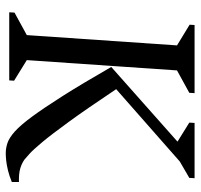

<svg xmlns="http://www.w3.org/2000/svg" viewBox="-34 -618 663 634"><g transform="rotate(90 297.0 -300.5)"><path d="M200.6 -336.9 447.2 -555.6 384.4 -594.6 385.4 -612H567.9L566.9 -594.6L512.7 -563.1L273.9 -353.1Q339.9 -254.3 382.3 -196.1Q424.6 -138 449.4 -108.4Q474.2 -78.8 486.8 -67.5Q499.4 -56.3 506 -50.6Q518.4 -41.6 535.2 -36.5Q551.9 -31.4 580.5 -32V-8.5Q561 -0.5 542.7 4Q524.5 8.5 510.1 10Q495.7 11.5 485.4 11.5Q468.4 11.5 451.3 5.7Q434.2 -0.1 413.3 -18.8Q392.5 -37.6 364.4 -75.7Q336.3 -113.8 296.2 -177Q256.1 -240.3 200.6 -336.9ZM20.1 0 21.1 -17.4 95.4 -58 129.4 -554 61.1 -595.6 62.1 -612H287L286 -594.6L212 -554L178 -58L246 -16L245 0Z"/></g></svg>

Font: Ancizar Serif Light
Style: Italic
Weight: 300
Italic angle: -4°
Designer: Cesar Puertas, Viviana Monsalve, Julian Moncada, Julian Prieto, Jose Castro, Felipe Aragon, Mariel Hernandez, Sara Alarc
Version: Version 8.100